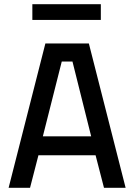

<svg xmlns="http://www.w3.org/2000/svg" viewBox="-20 -894 638 914"><path d="M21 0 196 -687H403L578 0H475L435 -155H163L123 0ZM274 -601 184 -245H414L325 -601ZM134 -799V-874H460V-799Z"/></svg>

Font: TitilliumText
Style: Medium
Weight: 500
Designer: Accademia di Belle Arti di Urbino and others
Foundry: Accademia di Belle Arti di Urbino and others.
Version: Version 60.001